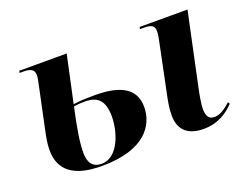

<svg xmlns="http://www.w3.org/2000/svg" viewBox="-90 -708 1133 890"><g transform="rotate(-20 476.0 -263.0)"><path d="M278 10C494 10 555 -94 555 -181C555 -268 490 -310 360 -310C300 -310 273 -307 252 -304L302 -536H68L66 -526H84C122 -526 138 -516 138 -489C138 -478 134 -458 128 -431L87 -237C80 -204 74 -174 74 -142C74 -40 141 10 278 10ZM780 10C853 10 901 -25 933 -59L927 -68C904 -47 876 -25 846 -25C819 -25 808 -42 807 -76C807 -99 814 -142 821 -174L898 -536H662L660 -526H678C716 -526 731 -518 731 -489C731 -475 728 -458 724 -441L679 -223C668 -171 661 -138 661 -99C661 -27 704 10 780 10ZM280 0C235 0 217 -30 217 -76C217 -131 229 -198 250 -294C262 -296 282 -298 306 -298C370 -298 399 -266 399 -190C399 -116 363 0 280 0Z"/></g></svg>

Font: Noto Serif Display
Style: Bold Italic
Weight: 700
Italic angle: -12°
Designer: Monotype Design Team
Foundry: Monotype Imaging Inc.
Version: Version 2.009